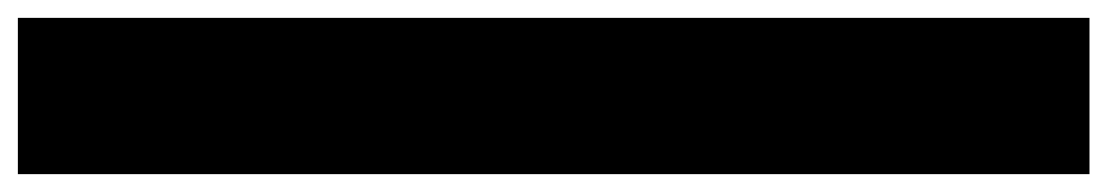

<svg xmlns="http://www.w3.org/2000/svg" viewBox="-20 -720 1240 215"><path d="M1200 -700H0V-525H1200Z"/></svg>

Font: Variable Test Axis Matching
Style: Regular
Weight: 400
Version: Version 1.000